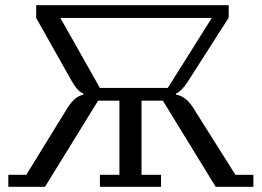

<svg xmlns="http://www.w3.org/2000/svg" viewBox="-20 -718 1006 738"><path d="M12 -46H81L238 -301Q253 -325 267.5 -337.5Q282 -350 300 -354V-359Q287 -364 277 -375.5Q267 -387 256 -406L119 -649V-698H859V-650L703 -406Q678 -367 657 -359V-354Q693 -349 721 -306L885 -46H954V0H809L606 -331H524V-46H599V0H364V-46H439V-331H357L153 0H12ZM625 -380 794 -649H212L364 -380Z"/></svg>

Font: IBM Plex Serif
Style: Regular
Weight: 400
Designer: Mike Abbink, Paul van der Laan, Pieter van Rosmalen
Foundry: Bold Monday
Version: Version 3.001